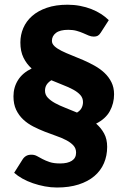

<svg xmlns="http://www.w3.org/2000/svg" viewBox="-20 -756 552 834"><path d="M175.5 -362Q175.5 -344.5 187.5 -331.8Q199.5 -319 219 -308.2Q238.5 -297.5 263.5 -287.8Q288.5 -278 314.5 -267Q328.5 -275.5 334.5 -287.2Q340.5 -299 340.5 -312.5Q340.5 -330.5 328.8 -343.5Q317 -356.5 297.5 -367Q278 -377.5 253.2 -387Q228.5 -396.5 203 -407.5Q188.5 -398 182 -387.2Q175.5 -376.5 175.5 -362ZM417.5 -614Q411.5 -604.5 404.8 -600.8Q398 -597 387.5 -597Q376.5 -597 365.5 -601.5Q354.5 -606 341.8 -611.8Q329 -617.5 313 -622Q297 -626.5 276.5 -626.5Q240.5 -626.5 223 -613Q205.5 -599.5 205.5 -578.5Q205.5 -565.5 217 -555Q228.5 -544.5 247.5 -535Q266.5 -525.5 290.8 -516Q315 -506.5 340.5 -495.5Q366 -484.5 390.2 -471Q414.5 -457.5 433.5 -439.8Q452.5 -422 464 -399Q475.5 -376 475.5 -346.5Q475.5 -307 457.2 -273.5Q439 -240 397.5 -219Q419 -200.5 432.2 -176.2Q445.5 -152 445.5 -118Q445.5 -79.5 431.5 -47Q417.5 -14.5 389.8 9Q362 32.5 321.2 45.5Q280.5 58.5 227.5 58.5Q201 58.5 174.5 53.5Q148 48.5 123.2 40Q98.5 31.5 77.5 19.8Q56.5 8 41.5 -5.5L77.5 -62.5Q83.5 -72.5 92.8 -78.2Q102 -84 116.5 -84Q130 -84 140.8 -78Q151.5 -72 164.8 -65Q178 -58 195.8 -52Q213.5 -46 241.5 -46Q274 -46 292.2 -57.8Q310.5 -69.5 310.5 -93Q310.5 -111.5 298.8 -124.2Q287 -137 268 -147Q249 -157 224.5 -165.5Q200 -174 174.5 -184Q149 -194 124.5 -206.5Q100 -219 81 -236.8Q62 -254.5 50.2 -279Q38.5 -303.5 38.5 -337.5Q38.5 -376.5 58.2 -408Q78 -439.5 117.5 -458.5Q95.5 -478 82 -505.5Q68.5 -533 68.5 -571.5Q68.5 -604.5 81.2 -634.2Q94 -664 119.5 -686.5Q145 -709 183.5 -722.2Q222 -735.5 273.5 -735.5Q301.5 -735.5 327.8 -730.5Q354 -725.5 377 -716.5Q400 -707.5 419 -695.2Q438 -683 452.5 -668.5Z"/></svg>

Font: Lato 2
Style: Regular
Weight: 900
Designer: Lukasz Dziedzic with Adam Twardoch and Botio Nikoltchev
Foundry: tyPoland Lukasz Dziedzic
Version: Version 2.015; 2015-08-06; http://www.latofonts.com/